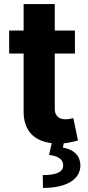

<svg xmlns="http://www.w3.org/2000/svg" viewBox="-20 -696 431 943"><path d="M96 -676V-546H25V-433H96V-147C96 -57 145 -3 234 7L221 65C268 70 292 89 290 118C290 149 256 164 190 164L191 227C306 227 375 186 375 115C374 70 343 37 289 29L293 8C314 6 337 1 363 -6L340 -116C331 -113 315 -110 302 -110C269 -110 249 -128 249 -161V-433H348V-546H249V-676Z"/></svg>

Font: Wafeq
Style: Bold
Weight: 700
Designer: Rasmus Andersson & Azza Alameddine
Foundry: Google & TypeTogether
Version: Version 3.000;FEAKit 1.0